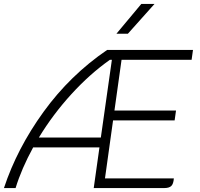

<svg xmlns="http://www.w3.org/2000/svg" viewBox="-62 -953 1012 973"><path d="M554 -650 518 -393H830L823 -343H511L470 -49H819Q817 -21 806 -10.5Q795 0 771 0H413L442 -206H106Q47 -98 17 0H-42Q24 -200 158.5 -386Q293 -572 481 -700H916L909 -650ZM449 -256 505 -650H495Q393 -578 299.5 -475.5Q206 -373 135 -256ZM654 -933H721L586 -782H528Z"/></svg>

Font: Krub Light
Style: Italic
Weight: 300
Italic angle: -8°
Designer: Ekaluck Peanpanawate
Foundry: Cadson Demak Co.,Ltd.
Version: Version 1.000; ttfautohint (v1.6)